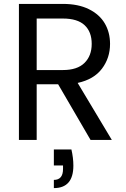

<svg xmlns="http://www.w3.org/2000/svg" viewBox="-20 -717 648 984"><path d="M553 0H444L278 -285H168V0H77V-697H302Q381 -697 435.5 -670Q490 -643 517 -597Q544 -551 544 -492Q544 -420 502.5 -365Q461 -310 378 -292ZM168 -358H302Q376 -358 413 -394.5Q450 -431 450 -492Q450 -554 413.5 -588Q377 -622 302 -622H168ZM346 49Q356 92 356 132Q356 247 256 247V205Q303 205 303 149V131H256V49Z"/></svg>

Font: MSTAGE
Style: Regular
Weight: 400
Designer: Ninad Kale (Devanagari), Jonny Pinhorn (Latin)
Foundry: Indian Type Foundry
Version: 4.004